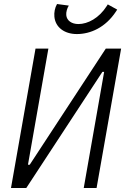

<svg xmlns="http://www.w3.org/2000/svg" viewBox="-20 -935 626 955"><path d="M34.7 0H110.8L489.3 -577.6H498L396.5 0H460.4L582.5 -693.4H506.3L127.9 -115.7H119.1L220.7 -693.4H156.7ZM362.3 -765.6C429.2 -765.6 503.9 -797.4 556.6 -877.4L563 -887.2L516.1 -913.1L511.2 -905.3C472.7 -844.7 416.5 -815.4 370.1 -815.4C336.4 -815.4 312 -832.5 309.6 -859.9C308.1 -874.5 314 -895 322.3 -907.2L263.7 -915C252.9 -896.5 248.5 -873 250.5 -852.1C255.4 -798.8 300.8 -765.6 362.3 -765.6Z"/></svg>

Font: Cascadia Code NF Light
Style: Italic
Weight: 300
Italic angle: -10°
Monospace: yes
Designer: Aaron Bell
Foundry: Saja Typeworks
Version: Version 2404.023